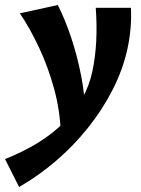

<svg xmlns="http://www.w3.org/2000/svg" viewBox="-67 -455 562 764"><path d="M9 289 -47 178Q26 149 85 112.5Q144 76 188 31.5Q232 -13 260.5 -64Q289 -115 301 -173Q313 -231 316 -293.5Q319 -356 314 -424H454Q456 -383 452.5 -342.5Q449 -302 440 -260Q422 -178 381.5 -98.5Q341 -19 283.5 53Q226 125 156 185Q86 245 9 289ZM175 76Q172 -16 148 -103Q124 -190 88 -266.5Q52 -343 12 -402L163 -435Q193 -376 217 -303Q241 -230 256 -153Q271 -76 272 -3Z"/></svg>

Font: Ysabeau Office ExtraBold
Style: Italic
Weight: 800
Italic angle: -12°
Designer: Christian Thalmann (Catharsis Fonts)
Version: Version 2.001;gftools[0.9.30]; featfreeze: tnum,lnum,ss02